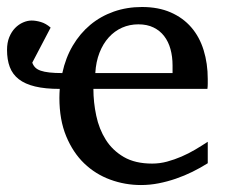

<svg xmlns="http://www.w3.org/2000/svg" viewBox="-20 -514 645 546"><path d="M570.8 -49.8Q549.8 -36.6 527.1 -25.4Q504.4 -14.2 480.2 -5.9Q456.1 2.4 431.2 7.3Q406.2 12.2 380.9 12.2Q335.4 12.2 293.5 -3.2Q251.5 -18.6 219.5 -49.3Q187.5 -80.1 168.2 -126.7Q148.9 -173.3 148.9 -235.8Q148.9 -242.2 149.2 -248.8Q149.4 -255.4 149.9 -261.2Q108.4 -261.2 79.8 -268.1Q51.3 -274.9 33.4 -288.8Q15.6 -302.7 7.8 -323.5Q0 -344.2 0 -372.1Q0 -392.6 6.3 -408.2Q12.7 -423.8 22.9 -434.3Q33.2 -444.8 45.7 -450.2Q58.1 -455.6 69.8 -455.6Q82 -455.6 96.2 -451.4Q110.4 -447.3 124 -435.5L71.8 -335.9Q74.7 -327.6 80.3 -322Q85.9 -316.4 95.7 -313Q105.5 -309.6 120.6 -307.9Q135.7 -306.2 157.2 -306.2Q166.5 -349.6 187 -384.3Q207.5 -418.9 236.8 -443.4Q266.1 -467.8 303.5 -481Q340.8 -494.1 383.8 -494.1Q430.2 -494.1 465.3 -478.8Q500.5 -463.4 523.9 -436.3Q547.4 -409.2 559.1 -371.3Q570.8 -333.5 570.8 -289.1V-275.9Q570.8 -268.1 569.8 -261.2H245.6Q245.6 -223.1 253.7 -185.1Q261.7 -147 280.8 -116.7Q299.8 -86.4 332 -67.6Q364.3 -48.8 412.6 -48.8Q434.1 -48.8 455.1 -54.4Q476.1 -60.1 496.3 -68.8Q516.6 -77.6 535.2 -88.6Q553.7 -99.6 570.8 -110.8ZM470.7 -328.1Q470.7 -353 464.8 -374.3Q459 -395.5 447 -411.1Q435.1 -426.8 416.7 -435.8Q398.4 -444.8 373.5 -444.8Q348.6 -444.8 327.1 -435.3Q305.7 -425.8 289.3 -407.7Q272.9 -389.6 262.9 -364Q252.9 -338.4 251 -306.2H470.7Z"/></svg>

Font: Charis SIL CyrE
Style: Regular
Weight: 400
Foundry: SIL International
Version: Version 5.000